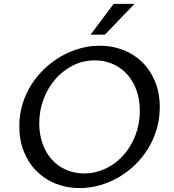

<svg xmlns="http://www.w3.org/2000/svg" viewBox="-20 -961 900 991"><path d="M414.1 -65.9Q454.1 -65.9 491 -77.6Q527.8 -89.4 559.8 -110.4Q591.8 -131.3 617.9 -160.9Q644 -190.4 662.6 -226.3Q681.2 -262.2 691.4 -303.2Q701.7 -344.2 701.7 -388.7Q701.7 -445.8 684.8 -493.9Q668 -542 637.2 -576.4Q606.4 -610.8 563.7 -630.1Q521 -649.4 469.7 -649.4Q408.7 -649.4 356.4 -623Q304.2 -596.7 265.4 -552Q226.6 -507.3 204.6 -448.5Q182.6 -389.6 182.6 -324.2Q182.6 -267.6 199.5 -220Q216.3 -172.4 246.8 -138.2Q277.3 -104 320.1 -85Q362.8 -65.9 414.1 -65.9ZM390.6 9.8Q324.7 9.8 267.8 -12.9Q210.9 -35.6 169.2 -77.1Q127.4 -118.7 103.5 -177.5Q79.6 -236.3 79.6 -308.6Q79.6 -368.7 95.9 -422.9Q112.3 -477.1 141.4 -523.2Q170.4 -569.3 210 -606.7Q249.5 -644 295.7 -670.4Q341.8 -696.8 392.6 -710.9Q443.4 -725.1 495.1 -725.1Q559.6 -725.1 616 -703.1Q672.4 -681.2 714.4 -639.9Q756.3 -598.6 780.5 -539.8Q804.7 -481 804.7 -407.2Q804.7 -347.7 788.6 -293.7Q772.5 -239.7 743.9 -193.4Q715.3 -147 676.3 -109.4Q637.2 -71.8 591.3 -45.4Q545.4 -19 494.1 -4.6Q442.9 9.8 390.6 9.8ZM447.8 -782.2 566.4 -940.9H674.3L521.5 -782.2Z"/></svg>

Font: Proza Libre
Style: Italic
Weight: 400
Designer: Jasper de Waard
Foundry: Jasper de Waard
Version: Version 1.000; ttfautohint (v1.4.1.8-43bc)